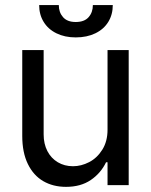

<svg xmlns="http://www.w3.org/2000/svg" viewBox="-20 -727 593 754"><path d="M402.3 -530.3H485.4V0H402.3V-89.8H396.5Q376 -46.9 336.4 -20Q296.9 6.8 239.3 6.8Q188.5 6.8 149.9 -15.6Q111.3 -38.1 89.4 -83Q67.4 -127.9 67.4 -193.4V-530.3H151.4V-199.2Q151.4 -162.1 166 -133.8Q180.7 -105.5 207 -89.8Q233.4 -74.2 266.6 -74.2Q298.8 -74.2 330.1 -90.3Q361.3 -106.4 381.8 -139.2Q402.3 -171.9 402.3 -217.8ZM277.3 -580.1Q234.4 -580.1 201.7 -596.2Q168.9 -612.3 151.4 -641.1Q133.8 -669.9 133.8 -707H210.9Q210.9 -678.7 227.5 -659.7Q244.1 -640.6 277.3 -640.6Q311.5 -640.6 328.1 -659.7Q344.7 -678.7 344.7 -707H422.9Q422.9 -669.9 405.3 -641.1Q387.7 -612.3 354.5 -596.2Q321.3 -580.1 277.3 -580.1Z"/></svg>

Font: Pretendard Std Variable
Style: Regular
Weight: 400
Designer: Base glyphs from Inter by Rasmus Andersson; Hangeul glyphs from Noto Sans CJK(Source Han Sans) by Jang Soo-young and Kan
Foundry: Kil Hyung-jin
Version: Version 1.309;Glyphs 3.2 (3225)